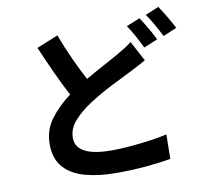

<svg xmlns="http://www.w3.org/2000/svg" viewBox="-94 -946 1188 1108"><g transform="rotate(-10 500.0 -392.0)"><path d="M302 -782Q331 -704 363.5 -633.5Q396 -563 427 -505Q482 -537 532.5 -564Q583 -591 618 -611Q646 -627 668.5 -641Q691 -655 711 -671L774 -553Q726 -526 674 -500Q627 -477 561 -443.5Q495 -410 426 -366Q364 -325 325.5 -281Q287 -237 287 -184Q287 -74 496 -74Q547 -74 605.5 -79Q664 -84 721 -92Q778 -100 822 -110L820 33Q756 44 676.5 51.5Q597 59 499 59Q400 59 320.5 38Q241 17 195 -33.5Q149 -84 149 -170Q149 -253 196 -316.5Q243 -380 315 -433Q281 -497 245.5 -574.5Q210 -652 176 -731ZM785 -797Q798 -779 813 -754Q828 -729 842 -704Q856 -679 865 -660L784 -626Q769 -657 747.5 -696.5Q726 -736 706 -765ZM904 -843Q917 -824 932.5 -798.5Q948 -773 962 -748.5Q976 -724 985 -706L905 -672Q889 -704 867 -743Q845 -782 825 -810Z"/></g></svg>

Font: Chiron Sans HK TT
Style: Bold
Weight: 700
Designer: Ryoko NISHIZUKA 西塚涼子 (kana, bopomofo & ideographs); Paul D. Hunt (Latin, Greek & Cyrillic); Sandoll Communications 산돌커뮤니
Foundry: Adobe
Version: Version 2.022;hotconv 1.0.109;makeotfexe 2.5.65596